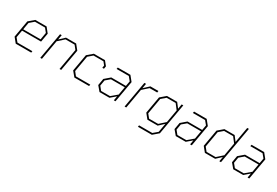

<svg xmlns="http://www.w3.org/2000/svg" viewBox="70 -1929 4764 3307"><g transform="rotate(30 2452.5 -275.0)"><path d="M173 0 95 -96 154 -432 260 -523H485L564 -424L533 -249H155L130 -104L189 -31H486L481 0ZM161 -279H506L530 -419L471 -493H271L185 -419Z M661 0 753 -523H786L769 -428L871 -523H1073L1152 -425L1077 0H1044L1118 -419L1059 -493H879L762 -388L694 0Z M1339 0 1260 -96 1319 -432 1425 -523H1646L1714 -439L1705 -386H1672L1680 -434L1633 -493H1435L1350 -419L1295 -104L1353 -31H1638L1632 0Z M1839 0 1760 -94 1783 -228 1889 -319H2180L2198 -419L2138 -492H1895L1901 -523H2152L2232 -424L2157 0H2124L2139 -88L2037 0ZM1854 -30H2031L2147 -128L2175 -289H1900L1814 -216L1795 -103Z M2338 0 2430 -523H2463L2446 -427L2549 -523H2709L2704 -490H2553L2439 -388L2371 0Z M2711 187 2716 156H2979L3065 83L3096 -93L2996 0H2792L2714 -96L2773 -432L2879 -523H3082L3155 -428L3171 -523H3204L3095 95L2988 187ZM2988 -30 3103 -133 3148 -390 3069 -493H2890L2804 -419L2749 -103L2808 -30Z M3356 0 3277 -94 3300 -228 3406 -319H3697L3715 -419L3655 -492H3412L3418 -523H3669L3749 -424L3674 0H3641L3656 -88L3554 0ZM3371 -30H3548L3664 -128L3692 -289H3417L3331 -216L3312 -103Z M3935 0 3857 -96 3916 -432 4022 -523H4225L4298 -428L4352 -737H4385L4255 0H4222L4239 -93L4139 0ZM4131 -30 4246 -133 4291 -390 4212 -493H4033L3947 -419L3892 -103L3951 -30Z M4499 0 4420 -94 4443 -228 4549 -319H4840L4858 -419L4798 -492H4555L4561 -523H4812L4892 -424L4817 0H4784L4799 -88L4697 0ZM4514 -30H4691L4807 -128L4835 -289H4560L4474 -216L4455 -103Z"/></g></svg>

Font: Tomorrow ExtraLight
Style: Italic
Weight: 275
Italic angle: -10°
Designer: Tony de Marco, Monica Rizzolli
Foundry: Just in Type
Version: Version 2.002